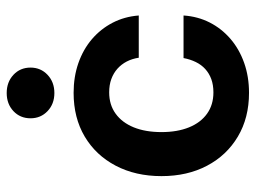

<svg xmlns="http://www.w3.org/2000/svg" viewBox="-118 -656 785 590"><g transform="rotate(-90 275.0 -360.5)"><path d="M285.2 11.7Q208.5 11.7 150.9 -22.5Q93.3 -56.6 61.3 -117.2Q29.3 -177.7 29.3 -257.3Q29.3 -336.9 61.3 -397.9Q93.3 -459 150.9 -493.2Q208.5 -527.3 285.2 -527.3Q334.5 -527.3 376.5 -512.7Q418.5 -498 450 -471.2Q481.4 -444.3 500.5 -407.7Q519.5 -371.1 522.9 -327.1H393.1Q390.1 -347.2 381.6 -363.8Q373 -380.4 359.4 -392.6Q345.7 -404.8 327.6 -411.4Q309.6 -418 286.6 -418Q248.5 -418 221.2 -398.2Q193.8 -378.4 179.2 -342.5Q164.6 -306.6 164.6 -257.3Q164.6 -208.5 179.2 -172.6Q193.8 -136.7 221.2 -117.2Q248.5 -97.7 286.6 -97.7Q309.6 -97.7 327.4 -104.2Q345.2 -110.8 358.4 -122.8Q371.6 -134.8 379.9 -151.9Q388.2 -168.9 392.1 -189.5H522.9Q520 -146 501.5 -109.4Q482.9 -72.8 451.2 -45.4Q419.4 -18.1 377.2 -3.2Q335 11.7 285.2 11.7ZM284.7 -586.4Q251 -586.4 229 -607.4Q207 -628.4 207 -659.7Q207 -691.4 229 -712.2Q251 -732.9 284.7 -732.9Q318.4 -732.9 340.6 -712.2Q362.8 -691.4 362.8 -659.7Q362.8 -628.4 340.6 -607.4Q318.4 -586.4 284.7 -586.4Z"/></g></svg>

Font: Inter Cardless Display
Style: Bold
Weight: 700
Designer: Rasmus Andersson
Foundry: rsms
Version: Version 4.001;git-9221beed3